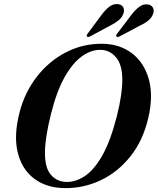

<svg xmlns="http://www.w3.org/2000/svg" viewBox="-20 -932 791 963"><path d="M494.5 -712.5Q582 -711 642.8 -664Q703.5 -617 726.5 -534Q749.5 -451 724 -341.5Q697.5 -227 634 -147.5Q570.5 -68 484.2 -27.5Q398 13 302.5 11.5Q212 10 150.8 -36.5Q89.5 -83 68.8 -168Q48 -253 78.5 -370Q104.5 -469.5 164.8 -547.2Q225 -625 310 -669.2Q395 -713.5 494.5 -712.5ZM313.5 -19.5Q358.5 -18.5 404.2 -48Q450 -77.5 491.8 -149.8Q533.5 -222 566 -349Q580.5 -407 587 -451.8Q593.5 -496.5 593.5 -530.5Q593.5 -606.5 562.8 -643.5Q532 -680.5 486 -682Q439.5 -683.5 392.5 -650.8Q345.5 -618 305 -546.8Q264.5 -475.5 236 -361.5Q220 -297.5 212.8 -249.8Q205.5 -202 205.5 -167Q205 -91 234.8 -55.8Q264.5 -20.5 313.5 -19.5ZM489.5 -857.5Q509 -883.5 528.2 -898.2Q547.5 -913 569 -911.5Q588.5 -910.5 597 -897Q605.5 -883.5 599.5 -865.5Q592.5 -844.5 574.8 -830Q557 -815.5 532.5 -803.5L433 -750Q421 -743.5 416 -749Q412 -754 420.5 -764.5ZM639 -857.5Q659 -883.5 678.8 -898Q698.5 -912.5 719 -910Q738 -908.5 746.2 -894.8Q754.5 -881 748 -863Q741 -842.5 723 -828.2Q705 -814 680 -802.5L580 -749.5Q568 -743.5 563.5 -749.5Q560 -754.5 569 -765Z"/></svg>

Font: Fraunces 72pt SemiBold
Style: Italic
Weight: 600
Italic angle: -16°
Version: Version 1.000;[b76b70a41]